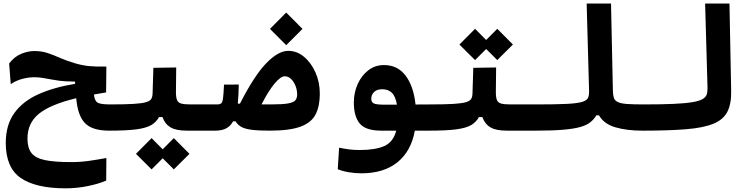

<svg xmlns="http://www.w3.org/2000/svg" viewBox="-20 -713 4142 1055"><path d="M580.1 4.9Q486.8 4.9 446.8 -36.6Q406.7 -78.1 398.9 -173.3Q256.8 -139.2 193.8 -87.9Q130.9 -36.6 130.9 48.3Q130.9 99.6 152.8 127.7Q174.8 155.8 227.1 166.7Q279.3 177.7 370.1 177.7Q422.4 177.7 469.2 170.9Q516.1 164.1 564.5 155.3L563.5 279.3Q523.4 296.9 463.1 309.3Q402.8 321.8 340.8 321.8Q176.3 321.8 94 264.9Q11.7 208 11.7 72.8Q11.7 -26.4 58.6 -91.6Q105.5 -156.7 190.9 -195.1Q276.4 -233.4 392.6 -252.4V-264.6Q367.2 -265.1 338.9 -266.4Q310.5 -267.6 268.1 -275.4Q236.3 -281.2 214.1 -284.9Q191.9 -288.6 168.9 -288.6Q134.8 -288.6 99.9 -278.8Q64.9 -269 39.1 -250.5L30.3 -364.3Q59.1 -401.9 96.4 -417.2Q133.8 -432.6 168 -432.6Q209 -432.6 241.7 -421.6Q274.4 -410.6 308.3 -395.5Q342.3 -380.4 387.2 -366.7Q433.1 -353 472.4 -349.6Q511.7 -346.2 564.5 -347.2L563 -205.1Q527.3 -199.2 496.1 -193.8Q500 -157.7 517.3 -148.4Q534.7 -139.2 585.9 -139.2Q604.5 -139.2 618.4 -121.1Q632.3 -103 632.3 -65.9Q632.3 -24.4 620.6 -9.8Q608.9 4.9 580.1 4.9Z M580.1 4.9 585.9 -139.2Q667 -139.2 713.9 -142.1Q760.7 -145 782.7 -151.6Q804.7 -158.2 811.3 -169.7Q817.9 -181.2 818.4 -198.7L822.8 -340.3L948.2 -342.3L946.8 -206.5Q946.8 -178.2 952.6 -163.6Q958.5 -148.9 975.8 -144Q993.2 -139.2 1028.3 -139.2H1171.9Q1208.5 -139.2 1208.5 -75.7Q1208.5 -34.2 1196 -14.6Q1183.6 4.9 1166 4.9H1007.3Q947.3 4.9 916.7 -13.4Q886.2 -31.7 872.6 -69.8H854Q838.9 -42.5 811.8 -26.1Q784.7 -9.8 730.7 -2.4Q676.8 4.9 580.1 4.9ZM935.1 217.8 874 156.7 813 217.8 727.1 132.3 813 45.9 874 107.4 935.1 45.9 1021 132.3Z M1462.9 4.9Q1398.4 4.9 1361.6 0Q1324.7 -4.9 1305.4 -16.1Q1286.1 -27.3 1274.4 -46.4H1260.7Q1245.6 -19 1221.9 -7.1Q1198.2 4.9 1163.1 4.9L1171.9 -139.2Q1188 -139.2 1195.3 -145Q1202.6 -150.9 1205.6 -173.8Q1208.5 -196.8 1210.9 -248L1292 -248.5Q1291 -186.5 1286.6 -144Q1292.5 -143.6 1298.3 -143.1Q1377 -297.4 1442.9 -365.5Q1508.8 -433.6 1564 -433.6Q1611.3 -433.6 1650.6 -400.9Q1689.9 -368.2 1713.6 -314.7Q1737.3 -261.2 1737.3 -197.8Q1737.3 -130.4 1714.6 -85.2Q1691.9 -40 1632.6 -17.6Q1573.2 4.9 1462.9 4.9ZM1417 -139.2Q1440.4 -139.2 1468.3 -139.2Q1533.2 -139.2 1563.7 -144.8Q1594.2 -150.4 1603.5 -162.6Q1612.8 -174.8 1612.8 -194.3Q1612.8 -218.3 1603.8 -241.2Q1594.7 -264.2 1579.3 -279.1Q1564 -293.9 1544.9 -293.9Q1522 -293.9 1488.3 -253.4Q1454.6 -212.9 1417 -139.2ZM1552.7 -464.8 1463.4 -554.2 1552.7 -644 1642.1 -554.2Z M1965.8 239.3Q1931.2 239.3 1896.2 233.4Q1861.3 227.5 1835.9 216.8L1843.3 98.6Q1872.1 104.5 1898.2 107.9Q1924.3 111.3 1957 111.3Q2042.5 111.3 2091.8 89.4Q2141.1 67.4 2157.2 4.9H2074.7Q1989.3 4.9 1956.8 -34.2Q1924.3 -73.2 1924.3 -149.9Q1924.3 -204.1 1945.3 -251Q1966.3 -297.9 2003.7 -326.7Q2041 -355.5 2089.8 -355.5Q2165 -355.5 2209 -296.9Q2252.9 -238.3 2263.2 -138.7L2343.8 -139.2Q2366.2 -139.2 2375.7 -118.7Q2385.3 -98.1 2385.3 -67.4Q2385.3 -35.6 2373 -15.4Q2360.8 4.9 2338.9 4.9H2259.3Q2239.7 116.7 2164.6 178Q2089.4 239.3 1965.8 239.3ZM2161.1 -137.7Q2152.8 -185.5 2132.3 -204.1Q2111.8 -222.7 2080.1 -222.7Q2050.8 -222.7 2035.4 -207.3Q2020 -191.9 2020 -169.9Q2020 -152.3 2033.4 -145Q2046.9 -137.7 2096.2 -137.7Q2105 -137.7 2113.3 -137.7Q2121.6 -137.7 2129.9 -137.7Q2137.7 -137.7 2145.3 -137.7Q2152.8 -137.7 2161.1 -137.7Z M2337.9 4.9 2343.8 -139.2Q2424.8 -139.2 2471.7 -142.1Q2518.6 -145 2540.5 -151.6Q2562.5 -158.2 2569.1 -169.7Q2575.7 -181.2 2576.2 -198.7L2580.6 -340.3L2706.1 -342.3L2704.6 -206.5Q2704.6 -178.2 2710.4 -163.6Q2716.3 -148.9 2733.6 -144Q2751 -139.2 2786.1 -139.2H2929.7Q2966.3 -139.2 2966.3 -75.7Q2966.3 -34.2 2953.9 -14.6Q2941.4 4.9 2923.8 4.9H2765.1Q2705.1 4.9 2674.6 -13.4Q2644 -31.7 2630.4 -69.8H2611.8Q2596.7 -42.5 2569.6 -26.1Q2542.5 -9.8 2488.5 -2.4Q2434.6 4.9 2337.9 4.9ZM2712.4 -382.8 2651.4 -443.8 2590.3 -382.8 2504.4 -468.3 2590.3 -554.7 2651.4 -493.2 2712.4 -554.7 2798.3 -468.3Z M2923.8 4.9Q2909.7 4.9 2902.6 -12.5Q2895.5 -29.8 2895.5 -70.8Q2895.5 -110.4 2905.3 -124.8Q2915 -139.2 2929.7 -139.2Q3034.2 -139.2 3093 -142.1Q3151.9 -145 3178.5 -153.1Q3205.1 -161.1 3211.4 -176Q3217.8 -190.9 3216.8 -214.8L3203.6 -693.4H3337.4L3347.7 -214.4Q3348.1 -190.4 3353 -175.5Q3357.9 -160.6 3374 -152.6Q3390.1 -144.5 3423.8 -141.8Q3457.5 -139.2 3515.6 -139.2Q3552.2 -139.2 3552.2 -75.7Q3552.2 -34.2 3539.8 -14.6Q3527.3 4.9 3509.8 4.9Q3423.3 4.9 3360.8 -13.7Q3298.3 -32.2 3271.5 -79.1H3256.8Q3243.7 -57.1 3223.4 -41Q3203.1 -24.9 3167.5 -14.9Q3131.8 -4.9 3073 0Q3014.2 4.9 2923.8 4.9Z M3509.8 4.9Q3495.6 4.9 3488.5 -12.5Q3481.4 -29.8 3481.4 -70.8Q3481.4 -110.4 3491.2 -124.8Q3501 -139.2 3515.6 -139.2Q3614.7 -139.2 3679.7 -142.1Q3744.6 -145 3783 -151.4Q3821.3 -157.7 3839.6 -168Q3857.9 -178.2 3863 -193.6Q3868.2 -209 3867.7 -229.5L3854.5 -693.4H3988.3L3997.6 -213.4Q3999 -141.6 3976.3 -98.1Q3953.6 -54.7 3898.4 -32.5Q3843.3 -10.3 3748.3 -2.7Q3653.3 4.9 3509.8 4.9Z"/></svg>

Font: Cascadia Mono PL
Style: Bold
Weight: 700
Monospace: yes
Designer: Aaron Bell
Foundry: Saja Typeworks
Version: Version 2404.023; ttfautohint (v1.8.4)